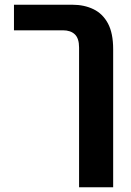

<svg xmlns="http://www.w3.org/2000/svg" viewBox="-20 -591 552 811"><path d="M314 200V-390Q314 -429 296 -446Q278 -463 246 -463H39V-571H286Q336 -571 375 -552Q414 -533 436 -492Q458 -451 458 -383V200Z"/></svg>

Font: Assistant
Style: Bold
Weight: 700
Designer: Hebrew By Ben Nathan, Latin by Paul Hunt
Version: Version 3.000